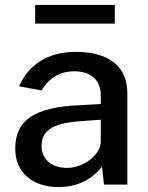

<svg xmlns="http://www.w3.org/2000/svg" viewBox="-20 -751 603 781"><path d="M218 10C293 10 353 -20 395 -73L403 0H498V-371C498 -474 432 -540 287 -540C172 -540 93 -484 58 -400L149 -383C183 -439 229 -461 282 -461C350 -461 390 -425 390 -363V-328L304 -323C120 -315 42 -263 42 -146C42 -47 115 10 218 10ZM253 -68C193 -68 149 -101 149 -157C149 -231 212 -252 319 -259L390 -264V-175C390 -120 318 -68 253 -68ZM123 -731V-655H447V-731Z"/></svg>

Font: Cheyenne Sans Medium
Style: Regular
Weight: 500
Designer: The Public Sans project authors (U.S. Web Design System), Libre Franklin designed by Pablo Impallari and Rodrigo Fuenzal
Foundry: The Cheyenne Sans Project Authors
Version: Version 2.007